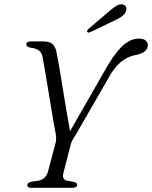

<svg xmlns="http://www.w3.org/2000/svg" viewBox="-20 -898 727 918"><path d="M349 -14.5Q349 0 323 0H128.5Q110.5 0 110.5 -13.5Q110.5 -25 132 -29.5L162.5 -34Q197.5 -39 209 -76L244.5 -209.5Q248.5 -222.5 248.5 -234.5Q248.5 -246.5 246 -260Q242.5 -276 236.2 -313.5Q230 -351 222 -398.5Q214 -446 206.2 -493.5Q198.5 -541 192.2 -577.5Q186 -614 183 -628.5Q175 -665 128.5 -669.5Q106.5 -673 105.5 -685Q105 -700 128 -700H186.5Q215 -700 229.5 -688.5Q244 -677 249.5 -651.5Q253 -636.5 259 -602.5Q265 -568.5 272.2 -524Q279.5 -479.5 287.2 -432.2Q295 -385 302.2 -342.5Q309.5 -300 315 -271L498.5 -591Q542.5 -661 575.8 -687.2Q609 -713.5 643.5 -713.5Q666 -713.5 676.5 -704.2Q687 -695 687 -682.5Q687 -645.5 624.5 -634Q598 -629 569.8 -610.8Q541.5 -592.5 511 -546.5L340 -250Q323.5 -226.5 318.5 -208.5L283.5 -72.5Q274.5 -39 301 -34L331 -29Q349 -24.5 349 -14.5ZM498.5 -841Q520 -860 536.2 -870.2Q552.5 -880.5 568 -876.5Q580.5 -873 583.5 -862Q586.5 -851 580 -840Q573 -826 558.5 -816.8Q544 -807.5 524.5 -798.5L412.5 -744.5Q400.5 -739.5 397 -746Q395 -749.5 397.8 -753.5Q400.5 -757.5 404.5 -761Z"/></svg>

Font: Fraunces 9pt Light
Style: Italic
Weight: 300
Italic angle: -16°
Version: Version 1.000;[0bf87f6ff]